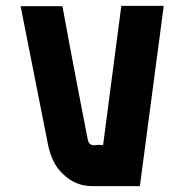

<svg xmlns="http://www.w3.org/2000/svg" viewBox="-20 -632 626 652"><path d="M293 0Q235 0 193 -42Q172 -62 160.5 -87Q149 -112 143 -141L50 -611H192Q194 -599 215 -486.5Q236 -374 278 -158Q282 -139 298 -139Q300 -139 303.5 -139Q307 -139 314 -140Q315 -140 318.5 -140Q322 -140 330 -139L392 -612H536L455 0Z"/></svg>

Font: Covid19
Style: Regular
Weight: 400
Designer: Peter Wiegel
Foundry: (c) CAT - Ing. Peter Wiegel.  for Rudolf Maass + Partner GmbH
Version: Version 001.000